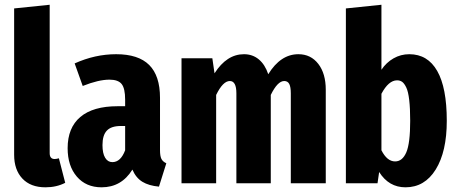

<svg xmlns="http://www.w3.org/2000/svg" viewBox="-20 -778 1942 815"><path d="M172.9 17.1Q109.9 17.1 75 -20Q40 -57.1 40 -121.1V-742.2L190.9 -757.8V-127.9Q190.9 -103 211.9 -103Q218.3 -103 230 -106L256.8 -2Q219.7 17.1 172.9 17.1Z M659.2 -141.1Q659.2 -115.7 665 -103.8Q670.9 -91.8 686 -85L654.8 14.2Q611.8 10.3 584.5 -6.3Q557.1 -22.9 542 -58.1Q495.6 17.1 411.1 17.1Q345.2 17.1 306.2 -28.3Q267.1 -73.7 267.1 -148.9Q267.1 -235.8 321 -281.5Q375 -327.1 479 -327.1H511.2V-355Q511.2 -402.8 496.3 -421.4Q481.4 -439.9 444.8 -439.9Q398.4 -439.9 331.1 -413.1L296.9 -508.8Q383.3 -547.9 473.1 -547.9Q567.4 -547.9 613.3 -502.2Q659.2 -456.5 659.2 -362.8ZM457 -89.8Q492.2 -89.8 511.2 -140.1V-243.2H493.2Q452.1 -243.2 433.6 -223.6Q415 -204.1 415 -162.1Q415 -127 426.3 -108.4Q437.5 -89.8 457 -89.8Z M1246.6 -547.9Q1299.3 -547.9 1331.1 -506.8Q1362.8 -465.8 1362.8 -397V0H1214.4V-381.8Q1214.4 -409.2 1207.8 -421.6Q1201.2 -434.1 1186.5 -434.1Q1158.2 -434.1 1129.4 -375V0H983.4V-381.8Q983.4 -434.1 955.6 -434.1Q926.3 -434.1 897.5 -375V0H750.5V-530.8H881.3L890.6 -466.8Q942.4 -547.9 1015.6 -547.9Q1052.2 -547.9 1078.6 -525.9Q1105 -503.9 1118.7 -462.9Q1170.9 -547.9 1246.6 -547.9Z M1717.3 -547.9Q1795.4 -547.9 1835.9 -476.8Q1876.5 -405.8 1876.5 -265.1Q1876.5 -134.3 1829.6 -58.6Q1782.7 17.1 1701.2 17.1Q1630.4 17.1 1589.4 -47.9L1582.5 0H1448.2V-742.2L1599.1 -757.8V-481.9Q1619.6 -512.7 1650.4 -530.3Q1681.2 -547.9 1717.3 -547.9ZM1657.2 -92.8Q1688 -92.8 1704.6 -131.1Q1721.2 -169.4 1721.2 -265.1Q1721.2 -318.4 1717 -353.8Q1712.9 -389.2 1704.6 -406.5Q1696.3 -423.8 1687.3 -430.4Q1678.2 -437 1665.5 -437Q1629.4 -437 1599.1 -379.9V-140.1Q1623 -92.8 1657.2 -92.8Z"/></svg>

Font: Fira Sans Compressed
Style: Bold
Weight: 700
Width: 1
Designer: Carrois Corporate & Edenspiekermann AG
Foundry: Carrois Corporate GbR & Edenspiekermann AG
Version: Version 4.203;PS 004.203;hotconv 1.0.88;makeotf.lib2.5.64775